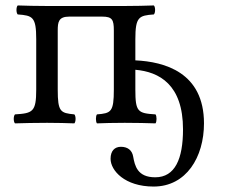

<svg xmlns="http://www.w3.org/2000/svg" viewBox="-20 -451 827 705"><path d="M437 -429H153C113 -429 75 -430 45 -431C39 -425 39 -404 45 -398C100 -394 113 -389 113 -307V-122C113 -40 100 -35 35 -31C29 -25 29 -4 35 2C65 1 113 0 153 0C193 0 223 1 253 2C259 -4 259 -25 253 -31C202 -36 192 -40 192 -122V-339C192 -370 195 -390 234 -390H355C392 -390 398 -379 398 -339V-122C398 -40 388 -35 336 -31C331 -25 331 -4 336 2C361 1 398 0 438 0C478 0 523 1 551 2C556 -4 556 -25 551 -31C486 -35 477 -40 477 -122V-194.8C564.7 -187.3 652 -140.4 652 24C652 132 623 200 550 200C484 200 475 157 469 124C465 100 448 88 424 88C401 88 386 103 386 132C386 175 438 234 544 234C664 234 729 126 729 2C729 -185.6 583.6 -224.4 477 -229.4V-307C477 -389 490 -394 545 -398C551 -404 551 -425 545 -431C515 -430 477 -429 437 -429Z"/></svg>

Font: Libertinus Math
Style: Regular
Weight: 400
Designer: Philipp H. Poll
Foundry: Khaled Hosny
Version: Version 6.2